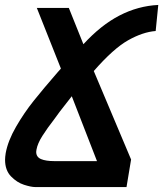

<svg xmlns="http://www.w3.org/2000/svg" viewBox="-22 -757 660 777"><path d="M-1.5 -110.5Q-1.5 -121 1 -137Q10 -187 42.8 -243.8Q75.5 -300.5 114.5 -349.2Q153.5 -398 209.5 -462.5L224.5 -479.5L127 -725H256.5L315.5 -578Q386.5 -655.5 461.5 -694.2Q536.5 -733 618.5 -737L608 -631.5Q556 -627.5 496.5 -594Q437 -560.5 357.5 -469.5L508.5 -111.5L490 0H120.5Q104 0 75.2 -9.2Q46.5 -18.5 22.5 -43.2Q-1.5 -68 -1.5 -110.5ZM124.5 -142.5Q124.5 -121.5 144 -113.2Q163.5 -105 197.5 -105H370.5L268.5 -367.5L219 -304L199 -276.5Q169.5 -238.5 149.8 -207.5Q130 -176.5 125.5 -151Z"/></svg>

Font: JuliaMono
Style: Bold Italic
Weight: 700
Italic angle: -9°
Monospace: yes
Designer: cormullion
Foundry: corm
Version: Version 0.057; ttfautohint (v1.8.4)